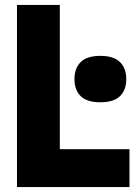

<svg xmlns="http://www.w3.org/2000/svg" viewBox="-20 -760 548 780"><path d="M49 0V-740H223V-154H506V0ZM387.5 -344.5Q333 -344.5 307.8 -369.5Q282.5 -394.5 282.5 -438.5Q282.5 -482.5 307.8 -507.8Q333 -533 387.5 -533Q442 -533 467.5 -507.8Q493 -482.5 493 -438.5Q493 -394.5 467.5 -369.5Q442 -344.5 387.5 -344.5Z"/></svg>

Font: Encode Sans Condensed Condensed ExtraBold
Style: Regular
Weight: 800
Width: 3
Designer: Multiple Designers
Foundry: Impallari Type
Version: Version 3.000; ttfautohint (v1.8.3) -l 8 -r 50 -G 200 -x 14 